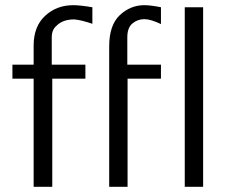

<svg xmlns="http://www.w3.org/2000/svg" viewBox="-20 -722 887 742"><path d="M28 -418V-472H110V-546Q110 -620 154.5 -661Q199 -702 263 -702Q289 -702 337 -694V-630Q293 -645 267 -647Q222 -647 198 -622Q180 -607 180 -578V-472H310V-418H182V0H110V-418ZM402 0V-543Q402 -625 443 -663.5Q484 -702 538 -702Q562 -702 602 -694V-629Q562 -648 538 -648Q512 -648 492 -631.5Q472 -615 472 -578V-472H602V-418H473V0ZM694 0V-694H765V0Z"/></svg>

Font: Coval
Style: ExtraLight
Weight: 250
Foundry: Context Ltd
Version: Version 001.000